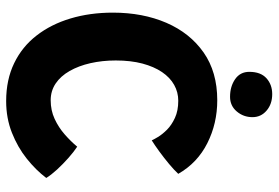

<svg xmlns="http://www.w3.org/2000/svg" viewBox="-157 -720 882 608"><g transform="rotate(90 284.0 -416.0)"><path d="M543.5 -121.5Q518.5 -88.5 482.5 -59.8Q446.5 -31 400.5 -12.8Q354.5 5.5 300 5.5Q232.5 5.5 180.2 -19.8Q128 -45 92.5 -90.8Q57 -136.5 38.5 -198.2Q20 -260 20 -332.5Q20 -427 52.2 -501.8Q84.5 -576.5 146.2 -619.8Q208 -663 297.5 -663Q371 -663 433.5 -631.5Q496 -600 530.5 -539.5Q518.5 -526.5 499 -510.2Q479.5 -494 459.2 -479.2Q439 -464.5 424.5 -455.5Q422 -461.5 413.8 -475.2Q405.5 -489 390.8 -503.8Q376 -518.5 353.2 -529Q330.5 -539.5 299 -539.5Q272 -539.5 248.8 -526.5Q225.5 -513.5 208.2 -488Q191 -462.5 181.2 -425.8Q171.5 -389 171.5 -341.5Q171.5 -299 180 -261.5Q188.5 -224 204.8 -195.5Q221 -167 244.5 -151.2Q268 -135.5 297.5 -135.5Q329.5 -135.5 356.5 -148Q383.5 -160.5 405.5 -179.8Q427.5 -199 444.5 -219.5Q460.5 -209 480 -191.8Q499.5 -174.5 516.8 -155.8Q534 -137 543.5 -121.5ZM278 -837Q309.5 -837 330.2 -819.2Q351 -801.5 351 -774.5Q351 -746 333 -724.8Q315 -703.5 286.5 -703.5Q254 -703.5 230.8 -719.5Q207.5 -735.5 207.5 -764.5Q207.5 -800.5 227.8 -818.8Q248 -837 278 -837Z"/></g></svg>

Font: Grandstander Thin SemiBold
Style: Regular
Weight: 600
Version: Version 1.200